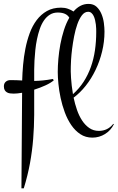

<svg xmlns="http://www.w3.org/2000/svg" viewBox="-30 -700 612 999"><path d="M250 -282.2Q234.4 -268.6 206.8 -255.9Q179.2 -243.2 147.9 -233.4Q148.4 -165.5 147.9 -102.5Q147.5 -39.6 142.6 22.7Q137.7 85 126.2 148.2Q114.7 211.4 93.8 279.8H81.5L85 -217.3Q60.1 -212.9 41 -212.9Q31.2 -212.9 22.2 -214.1Q13.2 -215.3 6.1 -219.5Q-1 -223.6 -5.4 -231Q-9.8 -238.3 -9.8 -251Q-9.8 -266.1 0 -274.7Q9.8 -283.2 23.9 -283.2Q41 -283.2 56.2 -282.7Q71.3 -282.2 85.4 -281.2Q86.4 -318.8 90.1 -361.6Q93.8 -404.3 102.1 -446.5Q110.4 -488.8 124.5 -527.3Q138.7 -565.9 160.9 -595.5Q183.1 -625 214.1 -642.6Q245.1 -660.2 287.6 -660.2Q307.1 -660.2 323.2 -654.5Q339.4 -648.9 352.5 -640.1Q368.2 -658.7 387.7 -669.2Q407.2 -679.7 430.7 -679.7Q456.5 -679.7 472.7 -664.6Q488.8 -649.4 498 -627.2Q507.3 -605 510.5 -580.1Q513.7 -555.2 513.7 -535.6Q513.7 -482.9 501.2 -431.9Q488.8 -380.9 467 -335.7Q445.3 -290.5 416 -253.7Q386.7 -216.8 353 -191.9Q359.9 -159.2 370.6 -128.2Q381.3 -97.2 397.2 -73Q413.1 -48.8 434.6 -33.9Q456.1 -19 484.4 -19Q530.3 -19 559.6 -55.7L562.5 -53.7Q554.7 -37.6 543 -24.7Q531.2 -11.7 516.6 -2.7Q502 6.3 485.4 11.2Q468.8 16.1 450.7 16.1Q415 16.1 387.9 -2Q360.8 -20 340.8 -49.3Q320.8 -78.6 307.1 -115.5Q293.5 -152.3 285.4 -190.4Q277.3 -228.5 273.9 -263.9Q270.5 -299.3 270.5 -325.7Q270.5 -356.4 273.7 -393.6Q276.9 -430.7 283.9 -468.8Q291 -506.8 302.5 -543Q314 -579.1 330.6 -607.9Q314.9 -634.8 270.5 -634.8Q247.1 -634.8 229.2 -623.5Q211.4 -612.3 198.5 -593.3Q185.5 -574.2 176.8 -548.8Q168 -523.4 162.4 -495.8Q156.7 -468.3 153.8 -439.7Q150.9 -411.1 149.4 -385Q147.9 -358.9 147.9 -337.2Q147.9 -315.4 147.9 -301.8V-278.8Q169.4 -279.3 192.9 -281.5Q216.3 -283.7 245.1 -289.1ZM338.4 -355Q337.9 -344.2 338.1 -328.6Q338.4 -313 339.6 -294.2Q340.8 -275.4 343.3 -253.9Q345.7 -232.4 349.6 -210Q382.3 -239.3 405.3 -274.9Q428.2 -310.5 442.9 -351.8Q457.5 -393.1 464.1 -438.7Q470.7 -484.4 470.7 -533.7Q470.7 -540 470.5 -550.3Q470.2 -560.5 468.8 -572.3Q467.3 -584 464.6 -595.7Q461.9 -607.4 457.3 -616.9Q452.6 -626.5 445.6 -632.6Q438.5 -638.7 428.7 -638.7Q410.2 -638.7 396.2 -620.4Q382.3 -602.1 372.3 -573.7Q362.3 -545.4 355.7 -511.2Q349.1 -477.1 345.2 -445.6Q341.3 -414.1 339.8 -389.2Q338.4 -364.3 338.4 -355Z"/></svg>

Font: Montez
Style: Regular
Weight: 400
Designer: Astigmatic (AOETI)
Foundry: Astigmatic (AOETI)
Version: Version 1.001